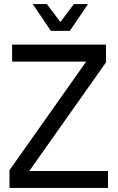

<svg xmlns="http://www.w3.org/2000/svg" viewBox="-20 -931 582 951"><path d="M27 0V-88L407 -626H40V-710H505V-622L125 -84H515V0ZM142 -911H212L279 -822L346 -911H416L326 -778H232Z"/></svg>

Font: Geist
Style: Regular
Weight: 400
Designer: Basement.studio, Andrés Briganti, Mateo Zaragoza
Foundry: Basement.studio, Vercel, Andrés Briganti, Guido Ferreyra, Mateo Zaragoza
Version: Version 1.401